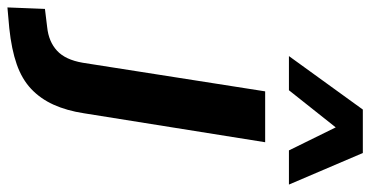

<svg xmlns="http://www.w3.org/2000/svg" viewBox="-373 -544 997 517"><g transform="rotate(90 125.5 -285.5)"><path d="M-113 193 -109 92 -60 86Q-21 82 3.5 59.5Q28 37 36 -10L113 -501H250L172 -13Q165 33 149 68.5Q133 104 106.5 129Q80 154 40 168Q0 182 -57 188ZM18 -565 162 -764H279L364 -565H272L210 -691L110 -565Z"/></g></svg>

Font: Nunito Sans 7pt
Style: Bold Italic
Weight: 700
Italic angle: -9°
Version: Version 3.101;gftools[0.9.27]